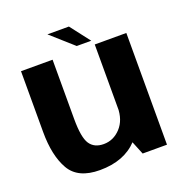

<svg xmlns="http://www.w3.org/2000/svg" viewBox="-130 -835 913 957"><g transform="rotate(-20 326.5 -357.0)"><path d="M467.5 0H596.5V-592.5H429V-94.5ZM205.5 -593H38V-271Q38 -145 81 -70Q124 5 240 5Q369 5 440.2 -71.2Q511.5 -147.5 511.5 -226L429.5 -260.5Q429.5 -192 391.8 -151.2Q354 -110.5 302 -110.5Q252 -110.5 228.8 -145.5Q205.5 -180.5 205.5 -279ZM342 -616H419L338.5 -720.5H224.5Z"/></g></svg>

Font: Anybody UltraCondensed Thin
Style: Bold
Weight: 700
Version: Version 1.111